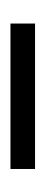

<svg xmlns="http://www.w3.org/2000/svg" viewBox="120 -876 87 367"><g transform="rotate(90 163.5 -692.5)"><path d="M25 -669H303V-716H25Z"/></g></svg>

Font: Saira UNSAM Light SC
Style: Regular
Weight: 300
Designer: Hector Gatti with collaboration of the Omnibus-Type team
Foundry: Omnibus-Type
Version: Version 1.072;PS 001.072;hotconv 1.0.88;makeotf.lib2.5.64775